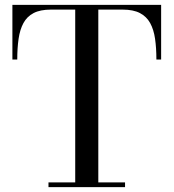

<svg xmlns="http://www.w3.org/2000/svg" viewBox="-20 -770 714 790"><path d="M179.5 0V-19.5H289.5V-730.5H189.5Q145.5 -730.5 118.2 -716.2Q91 -702 76.5 -675.2Q62 -648.5 56.5 -610.5Q51 -572.5 51 -525H31V-750H643V-525H623.5Q623.5 -572.5 618 -610.5Q612.5 -648.5 597.8 -675.2Q583 -702 555.8 -716.2Q528.5 -730.5 484.5 -730.5H384.5V-19.5H494.5V0Z"/></svg>

Font: Bodoni Moda
Style: Regular
Weight: 400
Designer: Owen Earl
Foundry: indestructible type
Version: Version 2.005